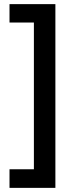

<svg xmlns="http://www.w3.org/2000/svg" viewBox="-20 -745 349 929"><path d="M26 164V74H144V-636H26V-725H248V164Z"/></svg>

Font: Noto Sans Thai Looped ExtraCondensed SemiBold
Style: Regular
Weight: 600
Width: 2
Designer: Sasikarn Vongin, Ben Mitchell
Foundry: The Fontpad Ltd
Version: Version 1.001; ttfautohint (v1.8.4.7-5d5b)